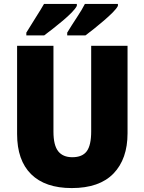

<svg xmlns="http://www.w3.org/2000/svg" viewBox="-20 -947 735 977"><path d="M629 -269Q629 -138 557.5 -64Q486 10 345 10Q210 10 138.5 -60.5Q67 -131 67 -265V-714H252V-277Q252 -208 276 -177.5Q300 -147 348 -147Q399 -147 421.5 -177.5Q444 -208 444 -278V-714H629ZM580 -917Q573 -903 553.5 -883.5Q534 -864 509 -842.5Q484 -821 459 -801Q434 -781 415 -767H322V-781Q345 -819 371.5 -859Q398 -899 412 -927H580ZM371 -917Q364 -903 345 -883.5Q326 -864 300.5 -842.5Q275 -821 250 -801.5Q225 -782 205 -767H114V-781Q137 -819 162.5 -859Q188 -899 204 -927H371Z"/></svg>

Font: Noto Sans Myanmar SemiCondensed Black
Style: Regular
Weight: 900
Width: 4
Designer: Monotype Design Team
Foundry: Monotype Imaging Inc.
Version: Version 2.107; ttfautohint (v1.8.4.7-5d5b)